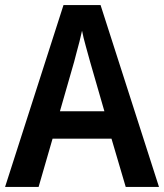

<svg xmlns="http://www.w3.org/2000/svg" viewBox="-20 -736 647 756"><path d="M475 0 419 -190H187L132 0H0L230 -716H376L606 0ZM335 -492Q328 -518 318 -553.5Q308 -589 303 -615Q299 -596 293 -572.5Q287 -549 281 -527.5Q275 -506 272 -493L216 -298H391Z"/></svg>

Font: Noto Sans Gujarati SemiCondensed SemiBold
Style: Regular
Weight: 600
Width: 4
Designer: Jelle Bosma - Monotype Design Team, Universal Thirst
Foundry: Monotype Imaging Inc.
Version: Version 2.106; ttfautohint (v1.8.4.7-5d5b)